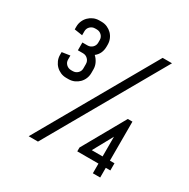

<svg xmlns="http://www.w3.org/2000/svg" viewBox="-159 -851 983 997"><g transform="rotate(30 333.0 -352.0)"><path d="M257.8 -446.8Q257.8 -429.2 251.2 -413.3Q244.6 -397.5 232.9 -385.7Q221.2 -374 205.3 -366.9Q189.5 -359.9 170.9 -359.9H157.2Q138.7 -359.9 122.8 -366.9Q106.9 -374 95.2 -385.7Q83.5 -397.5 76.7 -413.3Q69.8 -429.2 69.8 -446.8V-463.9L118.2 -471.2V-446.8Q118.2 -430.2 130.1 -418.7Q142.1 -407.2 159.2 -407.2H168.9Q186 -407.2 198 -418.7Q210 -430.2 210 -446.8V-473.1Q210 -490.2 198 -502.2Q186 -514.2 168.9 -514.2H138.2V-561H168.9Q177.7 -561 185.1 -564.2Q192.4 -567.4 198 -572.8Q203.6 -578.1 206.8 -585.4Q210 -592.8 210 -601.1V-617.2Q210 -625.5 206.8 -632.8Q203.6 -640.1 198 -645.5Q192.4 -650.9 185.1 -654.1Q177.7 -657.2 168.9 -657.2H159.2Q150.4 -657.2 143.1 -654.1Q135.7 -650.9 130.1 -645.5Q124.5 -640.1 121.3 -632.8Q118.2 -625.5 118.2 -617.2V-592.8L69.8 -600.1V-617.2Q69.8 -634.8 76.7 -650.6Q83.5 -666.5 95.2 -678.2Q106.9 -689.9 122.8 -697Q138.7 -704.1 157.2 -704.1H170.9Q189.5 -704.1 205.3 -697Q221.2 -689.9 232.9 -678.2Q244.6 -666.5 251.2 -650.6Q257.8 -634.8 257.8 -617.2V-606Q257.8 -561.5 226.1 -537.1Q239.7 -524.9 248.8 -506.8Q257.8 -488.8 257.8 -469.2V-446.8ZM568.8 -58.1V0H524.9V-58.1H397.9V-81.1L541 -335H568.8V-101.1H596.2V-58.1ZM524.9 -219.2 460 -101.1H524.9ZM140.1 0 539.1 -700.2H595.2L195.8 0Z"/></g></svg>

Font: Abel
Style: Regular
Weight: 400
Designer: Matthew Desmond
Foundry: Matthew Desmond
Version: Version 1.003